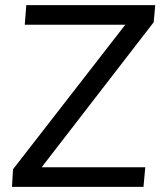

<svg xmlns="http://www.w3.org/2000/svg" viewBox="-20 -732 639 752"><path d="M27 0 31 -69 504 -678 502 -635H77L83 -712H588L582 -645L110 -34L112 -77H549L542 0Z"/></svg>

Font: Muli Medium
Style: Italic
Weight: 500
Italic angle: -4.541°
Designer: Vernon Adams
Foundry: Vernon Adams
Version: Version 2.100; ttfautohint (v1.8.1.43-b0c9)